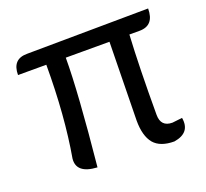

<svg xmlns="http://www.w3.org/2000/svg" viewBox="-101 -664 856 797"><g transform="rotate(-20 327.0 -265.0)"><path d="M423 -122 429 -468H236Q236 -317 204 5Q112 0 119 -65Q150 -242 150 -468H25Q25 -538 90 -538L627 -543Q627 -468 562 -468H517Q509 -326 509 -116Q509 -63 560 -63L604 -68Q616 1 541 13Q479 13 451 -20Q423 -54 423 -122Z"/></g></svg>

Font: Swei Toothpaste CJK TC
Style: Regular
Weight: 400
Version: Version 1.0